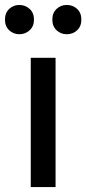

<svg xmlns="http://www.w3.org/2000/svg" viewBox="-45 -754 348 774"><path d="M79 0V-521H179V0ZM224 -616Q200 -616 183 -632Q166 -648 166 -675Q166 -702 183 -718Q200 -734 224 -734Q249 -734 266 -718Q283 -702 283 -675Q283 -648 266 -632Q249 -616 224 -616ZM33 -616Q9 -616 -8 -632Q-25 -648 -25 -675Q-25 -702 -8 -718Q9 -734 33 -734Q57 -734 74.5 -718Q92 -702 92 -675Q92 -648 74.5 -632Q57 -616 33 -616Z"/></svg>

Font: Ubuntu Sans Medium
Style: Regular
Weight: 500
Designer: Dalton Maag Ltd
Foundry: Dalton Maag Ltd
Version: Version 1.006; ttfautohint (v1.8.4.7-5d5b)